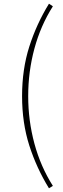

<svg xmlns="http://www.w3.org/2000/svg" viewBox="-20 -824 339 1035"><path d="M244 191Q177 82 138 -39.5Q99 -161 99 -306Q99 -451 138 -573Q177 -695 244 -804L265 -790Q199 -686 165.5 -562Q132 -438 132 -306Q132 -174 165.5 -50Q199 74 265 178Z"/></svg>

Font: Source Han Sans SC ExtraLight
Style: Regular
Weight: 250
Designer: Ryoko NISHIZUKA 西塚涼子 (kana, bopomofo & ideographs); Paul D. Hunt (Latin, Greek & Cyrillic); Sandoll Communications 산돌커뮤니
Foundry: Adobe
Version: Version 2.004;hotconv 1.0.118;makeotfexe 2.5.65603